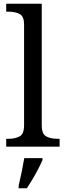

<svg xmlns="http://www.w3.org/2000/svg" viewBox="-20 -780 350 1021"><path d="M13 0V-42H26Q60 -42 84 -54.5Q108 -67 108 -114V-650Q108 -694 83.5 -706Q59 -718 26 -718H13V-760H202V-114Q202 -67 226 -54.5Q250 -42 284 -42H297V0ZM79 208Q87 175 95 136Q103 97 109 61H206V71Q197 92 183 119Q169 146 153 173Q137 200 123 221H79Z"/></svg>

Font: Noto Serif Yezidi
Style: Regular
Weight: 400
Designer: Dalton Maag Ltd
Foundry: Dalton Maag Ltd
Version: Version 1.001; ttfautohint (v1.8.4.7-5d5b)